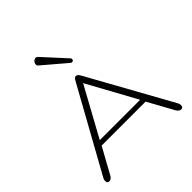

<svg xmlns="http://www.w3.org/2000/svg" viewBox="-208 -922 1074 1074"><g transform="rotate(-45 329.5 -385.0)"><path d="M44.9 4.9Q30.8 4.9 29.3 -8.1Q27.8 -21 34.7 -33.2L303.7 -519Q311.5 -533.2 315.9 -538.6Q320.3 -543.9 329.1 -543.9Q335.9 -543.9 341.3 -538.8Q346.7 -533.7 354.5 -519L624 -32.7Q629.4 -23.4 629.4 -13.7Q629.4 4.9 612.8 4.9Q606.4 4.9 599.6 0.2Q592.8 -4.4 585.9 -16.6L502.9 -167H155.3L71.3 -14.6Q61 4.9 44.9 4.9ZM169.4 -195.8H488.8L329.1 -487.3ZM367.7 -613.8Q363.8 -613.8 360.4 -616.2L222.7 -733.4Q215.3 -739.3 215.3 -747.1Q215.3 -757.8 223.1 -766.6Q231 -775.4 241.7 -775.4Q248.5 -775.4 253.9 -770L377 -635.3Q380.9 -631.3 380.9 -626.5Q380.9 -613.8 367.7 -613.8Z"/></g></svg>

Font: Gruppo
Style: Regular
Weight: 400
Designer: Vernon Adams
Foundry: Vernon Adams
Version: Version 1.001; ttfautohint (v1.8.4.7-5d5b);gftools[0.9.28]